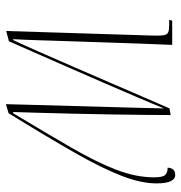

<svg xmlns="http://www.w3.org/2000/svg" viewBox="-2 -584 600 635"><g transform="rotate(90 297.5 -266.0)"><path d="M324 14Q325 -23 326.5 -80.5Q328 -138 330 -203.5Q332 -269 333.5 -331Q335 -393 336.5 -441Q338 -489 338 -509Q324 -474 302 -422.5Q280 -371 254.5 -312Q229 -253 203 -194Q177 -135 154.5 -83.5Q132 -32 116 4L82 13L97 -466Q98 -495 96 -507.5Q94 -520 86 -523Q78 -526 62 -526H45L48 -536H128Q126 -493 124 -437Q122 -381 120 -320Q118 -259 116 -200Q114 -141 112.5 -91.5Q111 -42 109 -10H112Q128 -44 150.5 -95Q173 -146 199 -206Q225 -266 251 -326Q277 -386 299.5 -438.5Q322 -491 338 -527L360 -531Q360 -501 359.5 -449Q359 -397 358 -334Q357 -271 355.5 -208.5Q354 -146 352.5 -93.5Q351 -41 350 -10H354Q420 -120 467.5 -202Q515 -284 540.5 -350Q566 -416 566 -476Q566 -505 558 -513Q550 -521 534 -521Q535 -535 541.5 -540.5Q548 -546 558 -546Q586 -546 586 -484Q586 -433 561 -368.5Q536 -304 484.5 -213.5Q433 -123 354 5Z"/></g></svg>

Font: Noto Serif Display ExtraCondensed Thin
Style: Italic
Weight: 100
Width: 2
Italic angle: -12°
Designer: Monotype Design Team
Foundry: Monotype Imaging Inc.
Version: Version 2.009